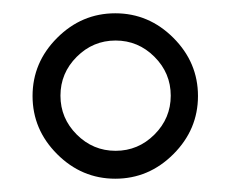

<svg xmlns="http://www.w3.org/2000/svg" viewBox="-20 -644 348 289"><path d="M95.5 -558.5Q71 -534 71 -500Q71 -466 95.5 -441.5Q120 -417 154 -417Q188 -417 212.5 -441.5Q237 -466 237 -500Q237 -534 212.5 -558.5Q188 -583 154 -583Q120 -583 95.5 -558.5ZM153.5 -375Q103 -375 66 -412Q29 -449 29 -499.5Q29 -550 66 -587Q103 -624 153.5 -624Q204 -624 241 -587Q278 -550 278 -499.5Q278 -449 241 -412Q204 -375 153.5 -375Z"/></svg>

Font: Spirax
Style: Regular
Weight: 400
Designer: Brenda Gallo (gbrenda1987@gmail.com)
Foundry: Brenda Gallo
Version: Version 1.002